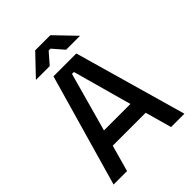

<svg xmlns="http://www.w3.org/2000/svg" viewBox="-248 -1006 1129 1129"><g transform="rotate(-45 316.0 -442.0)"><path d="M21 0 221 -700H411L610 0H499L453 -165H179L133 0ZM206 -265H426L324 -633H308ZM133 -758 253 -884H379L500 -758H384L324 -827H308L248 -758Z"/></g></svg>

Font: Space Grotesk Light Medium
Style: Regular
Weight: 500
Version: Version 2.000